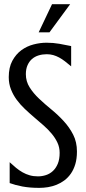

<svg xmlns="http://www.w3.org/2000/svg" viewBox="-20 -888 414 921"><path d="M162.1 -42Q181.6 -42 200.4 -48.1Q219.2 -54.2 233.9 -67.9Q248.5 -81.5 257.3 -102.8Q266.1 -124 266.1 -154.8Q266.1 -181.2 255.6 -203.6Q245.1 -226.1 228 -246.6Q210.9 -267.1 189 -286.4Q167 -305.7 144 -325.2Q121.1 -344.7 99.1 -365.5Q77.1 -386.2 60.1 -409.4Q43 -432.6 32.5 -459.5Q22 -486.3 22 -518.1Q22 -564.5 39.1 -596.2Q56.2 -627.9 82.5 -647.2Q108.9 -666.5 140.9 -674.8Q172.9 -683.1 203.1 -683.1Q234.9 -683.1 264.4 -678Q293.9 -672.9 321.3 -667V-569.8Q305.7 -583 291.7 -593.8Q277.8 -604.5 263.9 -612.1Q250 -619.6 235.4 -623.8Q220.7 -627.9 204.1 -627.9Q183.6 -627.9 165.3 -622.3Q147 -616.7 133.5 -605Q120.1 -593.3 112.1 -575.2Q104 -557.1 104 -532.2Q104 -497.6 122.1 -469Q140.1 -440.4 167.5 -414.6Q194.8 -388.7 226.6 -362.8Q258.3 -336.9 285.6 -307.1Q313 -277.3 331.1 -241.9Q349.1 -206.5 349.1 -161.1Q349.1 -127 341.3 -100.8Q333.5 -74.7 320.1 -55.4Q306.6 -36.1 289.1 -22.9Q271.5 -9.8 251.5 -1.7Q231.4 6.3 210.2 9.8Q189 13.2 168.9 13.2Q145 13.2 125 11.5Q105 9.8 87.6 6.6Q70.3 3.4 55.4 -0.7Q40.5 -4.9 26.4 -9.8V-109.9Q41.5 -95.7 56.6 -83.3Q71.8 -70.8 88.1 -61.5Q104.5 -52.2 122.6 -47.1Q140.6 -42 162.1 -42ZM165.5 -732.9 229.5 -867.7H316.4L217.3 -732.9Z"/></svg>

Font: Crushed
Style: Regular
Weight: 400
Width: 3
Designer: Astigmatic (AOETI)
Foundry: Astigmatic (AOETI)
Version: Version 001.001